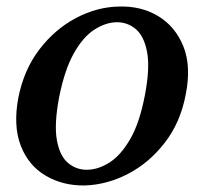

<svg xmlns="http://www.w3.org/2000/svg" viewBox="-20 -555 624 587"><path d="M239 12Q172 13 119.5 -18Q67 -49 43.5 -109.5Q20 -170 36 -256Q53 -342 100.5 -404Q148 -466 212.5 -500Q277 -534 344 -535Q412 -537 464 -505.5Q516 -474 540.5 -413.5Q565 -353 548 -267Q532 -181 484 -119Q436 -57 371.5 -23.5Q307 10 239 12ZM248 -36Q282 -37 316 -59Q350 -81 378.5 -130.5Q407 -180 423 -264Q439 -348 429.5 -397Q420 -446 394 -467Q368 -488 335 -487Q302 -486 268 -464Q234 -442 206 -392.5Q178 -343 161 -259Q145 -175 154 -126Q163 -77 189 -56Q215 -35 248 -36Z"/></svg>

Font: Zen Antique Soft
Style: Regular
Weight: 400
Designer: Yoshimichi Ohira
Foundry: Positype
Version: Version 1.001